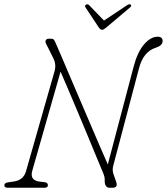

<svg xmlns="http://www.w3.org/2000/svg" viewBox="-20 -882 784 902"><path d="M131.5 -79.5Q119.5 -37 161.5 -29.5L190 -26Q205.5 -23.5 205 -11.5Q205 0 188.5 0H16.5Q0 0 0.5 -12Q1 -23.5 19 -25.5L46 -29.5Q90.5 -36 102.5 -78.5L236 -546.5Q241 -565 239.2 -580Q237.5 -595 231.5 -606.5L197 -675.5Q191.5 -685 195 -692.5Q198.5 -700 208 -700H222Q231 -700 235.5 -692Q240 -684 247 -667Q254 -651.5 270.2 -613.5Q286.5 -575.5 308.5 -523.5Q330.5 -471.5 355.8 -413Q381 -354.5 405.5 -296.8Q430 -239 451.2 -190.2Q472.5 -141.5 486.5 -109.5L608.5 -571.5Q626 -637.5 656.8 -673.5Q687.5 -709.5 721 -709.5Q744 -709.5 744 -689Q744 -668 711 -657.5Q653.5 -639.5 633 -561L512 -103.5Q506.5 -84 513 -64.5L525.5 -28.5Q535.5 0 509 0H494Q483.5 0 477.8 -8.2Q472 -16.5 472 -30Q472.5 -43.5 470.5 -51.5Q468.5 -59.5 463.5 -72Q452.5 -98.5 434.2 -142.2Q416 -186 393.8 -239.8Q371.5 -293.5 348 -349.5Q324.5 -405.5 302.8 -456.5Q281 -507.5 264.5 -545.5ZM479 -752.5Q466.5 -742 460 -742Q452 -742 444.5 -752.5L381.5 -847.5Q376.5 -856 385 -860.5Q392 -864.5 399 -857.5L468.5 -785.5L577 -857.5Q588.5 -865 593.5 -860.5Q600 -855 591.5 -847.5Z"/></svg>

Font: Fraunces 72pt SuperSoft Thin
Style: Italic
Weight: 100
Italic angle: -16°
Version: Version 1.000;[b76b70a41]